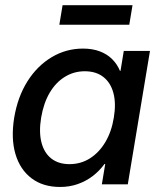

<svg xmlns="http://www.w3.org/2000/svg" viewBox="-20 -722 625 752"><path d="M215.3 10.3Q148.4 10.3 103.5 -23.7Q58.6 -57.6 40.5 -118.7Q22.5 -179.7 35.6 -261.2Q49.3 -342.8 87.6 -403.6Q126 -464.4 182.4 -498Q238.8 -531.7 305.2 -531.7Q342.3 -531.7 371.1 -520.8Q399.9 -509.8 419.4 -490.2Q439 -470.7 449.7 -444.8H452.1L464.8 -522.5H567.4L480.5 0H378.9L392.1 -79.6H389.2Q369.1 -52.2 342.8 -32.2Q316.4 -12.2 284.4 -1Q252.4 10.3 215.3 10.3ZM252 -79.1Q296.4 -79.1 332.3 -101.8Q368.2 -124.5 392.6 -165.5Q417 -206.5 425.8 -261.2Q435.1 -316.4 424.3 -357.2Q413.6 -397.9 385 -420.4Q356.4 -442.9 312 -442.9Q269.5 -442.9 234.1 -421.1Q198.7 -399.4 174.8 -359.1Q150.9 -318.8 141.1 -261.2Q131.8 -204.1 142.6 -163.3Q153.3 -122.6 181.4 -100.8Q209.5 -79.1 252 -79.1ZM499 -701.7 486.3 -625H212.4L225.1 -701.7Z"/></svg>

Font: Inter 28pt Medium
Style: Italic
Weight: 500
Italic angle: -9.3988°
Designer: Rasmus Andersson
Foundry: rsms
Version: Version 4.001;git-66647c0bb